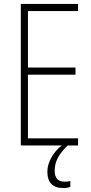

<svg xmlns="http://www.w3.org/2000/svg" viewBox="-20 -734 461 969"><path d="M374 -678V-714H85V0H292C252 30 219 83 219 132C219 187 246 215 298 215C314 215 326 213 335 209V179C329 182 319 183 306 183C273 183 256 165 256 128C256 82 275 45 322 0H374V-36H121V-357H361V-393H121V-678Z"/></svg>

Font: Kathrein 37 Thin Condensed
Style: Regular
Weight: 250
Width: 3
Designer: Lazydogs Typefoundry, based on Open Sans by Ascender Corporation
Foundry: Lazydogs Typefoundry
Version: Version 1.003;PS 001.003;hotconv 1.0.88;makeotf.lib2.5.64775